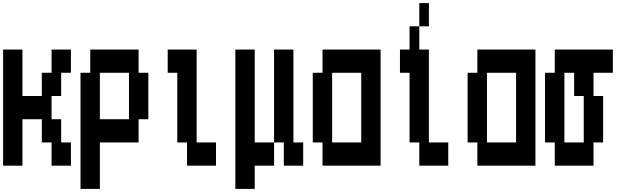

<svg xmlns="http://www.w3.org/2000/svg" viewBox="-20 -1050 4040 1240"><path d="M0 20V-730H125V-430H250V-580H313V-730H438V-580H375V-430H313V-280H375V-130H438V20H313V-130H250V-280H125V20Z M500 170V-580H563V-730H875V-580H938V-280H875V-130H625V170ZM625 -280H813V-580H625Z M1188 20V-130H1125V-580H1063V-730H1250V-130H1375V20Z M1625 -130H1750V20H1625V170H1500V-730H1625ZM1938 -130V20H1813V-130H1750V-730H1875V-130Z M2063 20V-130H2000V-580H2063V-730H2438V20ZM2125 -130H2313V-580H2125Z M2750 -880H2688V-1030H2750ZM2875 -130V20H2688V-130H2625V-580H2563V-730H2625V-880H2688V-730H2750V-130Z M3063 20V-130H3000V-580H3063V-730H3438V20ZM3125 -130H3313V-580H3125Z M3563 20V-130H3500V-580H3563V-730H3938V-580H3813V-430H3875V-130H3813V20ZM3625 -130H3750V-430H3688V-580H3625Z"/></svg>

Font: 2P VHS
Style: Regular
Weight: 400
Designer: CodeMan38
Foundry: CodeMan38
Version: Version 3.000